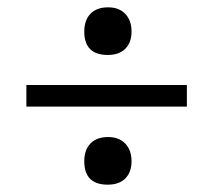

<svg xmlns="http://www.w3.org/2000/svg" viewBox="-20 -614 582 524"><path d="M52 -323V-382H490V-323ZM210 -174Q210 -205 227 -222.5Q244 -240 275 -240Q305 -240 322 -222Q339 -204 339 -174Q339 -144 322 -127Q305 -110 274 -110Q210 -110 210 -174ZM210 -528Q210 -559 227 -576.5Q244 -594 275 -594Q305 -594 322 -576Q339 -558 339 -528Q339 -498 322 -481Q305 -464 274 -464Q210 -464 210 -528Z"/></svg>

Font: Domine Medium
Style: Regular
Weight: 500
Designer: Pablo Impallari, Rodrigo Fuenzalida, Brenda Gallo
Foundry: Pablo Impallari, Rodrigo Fuenzalida, Brenda Gallo
Version: Version 2.000